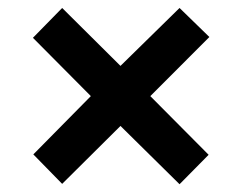

<svg xmlns="http://www.w3.org/2000/svg" viewBox="-20 -566 610 484"><path d="M209 -323.7 63 -470.7 136.7 -545.9 283.7 -399.9 432.6 -545.9 507.8 -472.7 358.9 -323.7 505.9 -175.8 432.6 -101.6 283.7 -248.5 136.7 -102.5 64 -176.8Z"/></svg>

Font: NotoSans-Bold
Style: Bold
Weight: 700
Designer: Monotype Design team
Foundry: Monotype Imaging Inc.
Version: Version 1.04